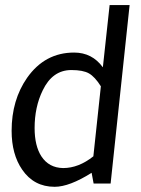

<svg xmlns="http://www.w3.org/2000/svg" viewBox="-20 -717 551 750"><path d="M412.1 0H345.7L337.9 -42Q251 12.7 193.4 12.7Q112.3 12.7 66.4 -54.7Q25.4 -114.3 25.4 -206.1Q25.4 -326.2 85.9 -413.1Q155.3 -511.7 269.5 -511.7Q339.8 -511.7 381.8 -454.1L408.2 -697.3H486.3ZM374 -379.9Q350.6 -417 327.6 -430.2Q304.7 -443.4 258.8 -443.4Q184.6 -443.4 146.5 -363.3Q115.2 -298.8 115.2 -216.8Q115.2 -147.5 141.6 -106.4Q170.9 -61.5 226.6 -60.5Q287.1 -60.5 344.7 -106.4Z"/></svg>

Font: Puritan
Style: Italic
Weight: 400
Version: 2.0a